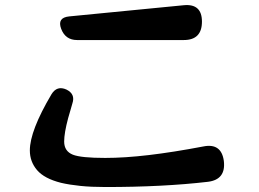

<svg xmlns="http://www.w3.org/2000/svg" viewBox="-20 -733 1040 772"><path d="M404 19Q347 19 303 14.5Q259 10 225 2Q158 -15 129 -49Q100 -83 100 -128Q100 -207 187 -354Q209 -390 247 -373Q284 -355 271 -317Q267 -303 263 -289Q259 -275 254 -258Q238 -198 238 -164Q238 -125 273 -111Q306 -98 403 -98Q481 -98 578.5 -109.5Q676 -121 797 -144Q870 -159 880 -86Q889 -11 816 -2Q636 19 404 19ZM290 -572Q243 -572 226 -617Q209 -662 258 -667L719 -712Q792 -719 792 -646Q792 -572 719 -572Z"/></svg>

Font: MaokenZhuyuanTi
Style: Regular
Weight: 400
Designer: Fontworks Inc & LongZhuTi team: ZERO子、时光羊、荆南、频凡、刘鹏、Little White Dog、帆影Magmeta、奈白不弍、白日月球、ChaoTawei、雨三（排名不分先后）
Version: Version 1.000; 20230222